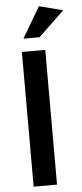

<svg xmlns="http://www.w3.org/2000/svg" viewBox="-62 -965 428 998"><g transform="rotate(-5 152.5 -466.0)"><path d="M194 -703H72V0H194ZM86 -771H170L305 -900L181 -932Z"/></g></svg>

Font: Geom Medium
Style: Bold
Weight: 500
Version: Version 1.102